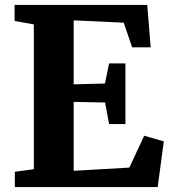

<svg xmlns="http://www.w3.org/2000/svg" viewBox="-20 -763 698 783"><path d="M118 -73V-663.5L39.5 -677.5V-743H580.5L594.5 -570H519L484.5 -670.5L280.5 -680V-419L408 -422.5L425 -504.5H491.5V-257H425L408.5 -345L280.5 -347.5V-66.5L507.5 -79.5L568 -209.5L648 -186.5L623 0H40.5V-62.5Z"/></svg>

Font: Merriweather 20pt ExtraBold
Style: Regular
Weight: 800
Version: Version 2.100